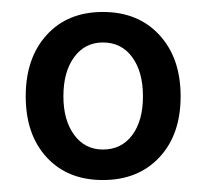

<svg xmlns="http://www.w3.org/2000/svg" viewBox="-20 -734 345 321"><path d="M282 -573Q282 -509 246.5 -471Q211 -433 152 -433Q93 -433 58 -471Q23 -509 23 -573Q23 -637 58 -675.5Q93 -714 152 -714Q211 -714 246.5 -675.5Q282 -637 282 -573ZM152 -484Q183 -484 201 -508Q219 -532 219 -573Q219 -614 201 -638.5Q183 -663 152 -663Q122 -663 104 -638.5Q86 -614 86 -573Q86 -533 104 -508.5Q122 -484 152 -484Z"/></svg>

Font: Non Bureau
Style: Regular
Weight: 400
Designer: Jona Saucedo
Foundry: Non Foundry
Version: Version 1.000; ttfautohint (v1.8.4)